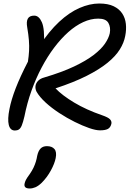

<svg xmlns="http://www.w3.org/2000/svg" viewBox="-20 -730 738 1093"><path d="M65 13Q38 13 30 -19Q22 -51 34 -110Q44 -162 69.5 -228Q95 -294 139 -379Q144 -412 145.5 -440.5Q147 -469 144.5 -501Q142 -533 135 -574Q129 -607 138.5 -624Q148 -641 175 -641Q202 -641 218.5 -603Q235 -565 230 -474L204 -468Q259 -552 316.5 -605.5Q374 -659 432.5 -684.5Q491 -710 545 -710Q595 -710 627 -694.5Q659 -679 676 -653Q693 -627 696.5 -594Q700 -561 693 -526Q686 -487 662 -448.5Q638 -410 592 -372.5Q546 -335 474 -298.5Q402 -262 296 -227Q334 -187 402.5 -146Q471 -105 561 -74Q596 -62 606.5 -50.5Q617 -39 614 -25Q609 -4 594 4Q579 12 549 12Q525 12 487.5 -1Q450 -14 405.5 -36Q361 -58 317.5 -86.5Q274 -115 240 -146Q206 -177 188 -208Q180 -224 182 -240Q184 -256 196.5 -269.5Q209 -283 232 -289Q333 -319 401.5 -351.5Q470 -384 513 -417Q556 -450 577.5 -481.5Q599 -513 605 -541Q611 -575 597 -599.5Q583 -624 539 -624Q497 -624 453.5 -604Q410 -584 368.5 -547Q327 -510 288.5 -459Q250 -408 217 -345.5Q184 -283 159 -213Q134 -143 119 -67Q111 -33 104 -16Q97 1 87.5 7Q78 13 65 13ZM149 343Q114 343 120 315Q122 305 127.5 294Q133 283 150 260Q163 241 171 224Q179 207 184 190.5Q189 174 192 156Q198 129 211 115.5Q224 102 247 102Q276 102 290 118.5Q304 135 297 170Q291 201 269.5 240.5Q248 280 217 311Q198 329 181.5 336Q165 343 149 343Z"/></svg>

Font: Shantell Sans
Style: Italic
Weight: 400
Italic angle: -11°
Designer: Stephen Nixon, Anya Danilova, Shantell Martin
Foundry: Arrow Type
Version: Version 1.011;[c5ecc13dd]